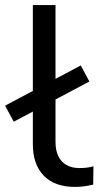

<svg xmlns="http://www.w3.org/2000/svg" viewBox="-38 -725 397 754"><path d="M256 9Q177 9 134 -35Q91 -79 91 -159V-705H180V-167Q180 -135 191 -112Q202 -89 223 -77Q244 -65 274 -65Q287 -65 301.5 -66.5Q316 -68 329 -72L328 0Q311 4 293.5 6.5Q276 9 256 9ZM16 -247 -18 -310 279 -468 313 -405Z"/></svg>

Font: Nunito Sans 10pt SemiExpanded
Style: Regular
Weight: 400
Width: 6
Designer: Vernon Adams
Foundry: Vernon Adams
Version: Version 3.101;gftools[0.9.27]